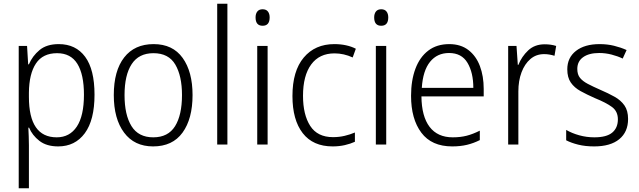

<svg xmlns="http://www.w3.org/2000/svg" viewBox="-20 -780 3450 1036"><path d="M297 -542Q389 -542 439.5 -473.5Q490 -405 490 -269Q490 -132 437.5 -61Q385 10 294 10Q231 10 192.5 -20Q154 -50 137 -91H133Q134 -69 135 -44Q136 -19 136 4V236H81V-532H126L132 -433H136Q155 -478 193.5 -510Q232 -542 297 -542ZM288 -493Q211 -493 174 -437.5Q137 -382 136 -280V-257Q136 -39 286 -39Q356 -39 394.5 -97Q433 -155 433 -269Q433 -378 397.5 -435.5Q362 -493 288 -493Z M1019 -267Q1019 -139 965 -64.5Q911 10 806 10Q705 10 649.5 -64.5Q594 -139 594 -267Q594 -398 650 -470Q706 -542 809 -542Q912 -542 965.5 -467.5Q1019 -393 1019 -267ZM652 -267Q652 -160 689.5 -99.5Q727 -39 807 -39Q887 -39 924.5 -99Q962 -159 962 -267Q962 -370 926 -431.5Q890 -493 808 -493Q729 -493 690.5 -434Q652 -375 652 -267Z M1207 0H1152V-760H1207Z M1397 -730Q1416 -730 1425.5 -718Q1435 -706 1435 -686Q1435 -641 1397 -641Q1359 -641 1359 -686Q1359 -706 1368.5 -718Q1378 -730 1397 -730ZM1424 -532V0H1368V-532Z M1775 10Q1669 10 1613.5 -61.5Q1558 -133 1558 -262Q1558 -397 1619 -469.5Q1680 -542 1784 -542Q1818 -542 1847.5 -535.5Q1877 -529 1900 -517L1883 -470Q1835 -492 1785 -492Q1703 -492 1659 -432Q1615 -372 1615 -263Q1615 -161 1654 -100.5Q1693 -40 1777 -40Q1810 -40 1839.5 -47Q1869 -54 1895 -65V-15Q1871 -4 1840.5 3Q1810 10 1775 10Z M2037 -730Q2056 -730 2065.5 -718Q2075 -706 2075 -686Q2075 -641 2037 -641Q1999 -641 1999 -686Q1999 -706 2008.5 -718Q2018 -730 2037 -730ZM2064 -532V0H2008V-532Z M2404 -542Q2466 -542 2507.5 -510Q2549 -478 2569.5 -423.5Q2590 -369 2590 -300V-260H2254Q2255 -152 2298 -95.5Q2341 -39 2423 -39Q2464 -39 2497.5 -47.5Q2531 -56 2569 -75V-24Q2535 -7 2499.5 1.5Q2464 10 2420 10Q2309 10 2253.5 -64Q2198 -138 2198 -263Q2198 -346 2221.5 -409Q2245 -472 2291 -507Q2337 -542 2404 -542ZM2403 -494Q2339 -494 2300.5 -446.5Q2262 -399 2256 -306H2534Q2534 -388 2502.5 -441Q2471 -494 2403 -494Z M2919 -541Q2953 -541 2981 -532L2972 -479Q2959 -483 2945 -485.5Q2931 -488 2916 -488Q2873 -488 2842 -461.5Q2811 -435 2794 -389.5Q2777 -344 2777 -287V0H2722V-532H2767L2774 -430H2777Q2795 -475 2830 -508Q2865 -541 2919 -541Z M3369 -138Q3369 -68 3321.5 -29Q3274 10 3186 10Q3138 10 3100 0.5Q3062 -9 3035 -23V-79Q3066 -61 3105.5 -50Q3145 -39 3187 -39Q3253 -39 3283.5 -64.5Q3314 -90 3314 -136Q3314 -179 3282.5 -202.5Q3251 -226 3189 -251Q3146 -270 3112.5 -288.5Q3079 -307 3060 -334.5Q3041 -362 3041 -406Q3041 -469 3088 -505.5Q3135 -542 3215 -542Q3257 -542 3293.5 -533Q3330 -524 3361 -510L3340 -464Q3313 -477 3280 -485.5Q3247 -494 3213 -494Q3158 -494 3126.5 -471.5Q3095 -449 3095 -408Q3095 -378 3109.5 -360Q3124 -342 3151.5 -327.5Q3179 -313 3220 -295Q3262 -277 3296 -258Q3330 -239 3349.5 -211Q3369 -183 3369 -138Z"/></svg>

Font: Noto Sans Lao SemiCondensed Light
Style: Regular
Weight: 300
Width: 4
Designer: Monotype Design Team
Foundry: Monotype Imaging Inc.
Version: Version 2.003; ttfautohint (v1.8.4.7-5d5b)